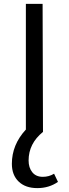

<svg xmlns="http://www.w3.org/2000/svg" viewBox="-20 -678 354 987"><path d="M258 215 278 257Q232 289 172 289Q111 289 76 255.5Q41 222 41 164Q41 66 113 -12V-658H199L201 0Q127 60 127 147Q127 184 146 207.5Q165 231 200 231Q232 231 258 215Z"/></svg>

Font: EauTest Medium
Style: Regular
Weight: 500
Designer: Christian Thalmann (Catharsis Fonts)
Version: Version 0.001;PS 000.001;hotconv 1.0.88;makeotf.lib2.5.64775